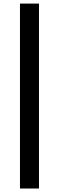

<svg xmlns="http://www.w3.org/2000/svg" viewBox="-20 -910 334 1094"><path d="M93.8 164.1V-889.6H202.1V164.1Z"/></svg>

Font: Gothic A1 SemiBold
Style: Regular
Weight: 600
Version: Version 2.50